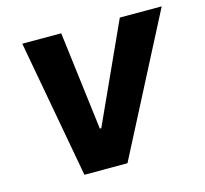

<svg xmlns="http://www.w3.org/2000/svg" viewBox="-85 -640 783 734"><g transform="rotate(-15 307.0 -272.5)"><path d="M614.3 -545.5H448.5L270.6 -155.2H264.9L216.6 -545.5H62.5L162.3 0H332.7Z"/></g></svg>

Font: TID UI
Style: Bold Italic
Weight: 700
Italic angle: -9.39999°
Designer: The TID Project Authors
Foundry: Bakken & Bæck
Version: Version 1.001;hotconv 1.0.109;makeotfexe 2.5.65596